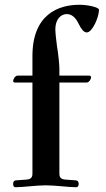

<svg xmlns="http://www.w3.org/2000/svg" viewBox="-20 -779 446 805"><path d="M35 -8C35 2 39 6 45 6C58 6 85 4 105 2C128 0 153 -2 172 -2C191 -2 216 0 239 2C259 4 286 6 299 6C305 6 310 2 310 -8C310 -17 306 -23 296 -23L254 -26C241 -27 229 -31 229 -50V-433H343C354 -433 362 -448 362 -455C362 -459 358 -462 354 -462H229V-491C229 -510 224 -556 219 -585C216 -605 212 -644 212 -656C212 -698 235 -720 260 -720C287 -720 302 -696 312 -675C321 -656 332 -643 344 -643C367 -643 395 -707 395 -738C395 -749 347 -759 313 -759C225 -759 116 -719 116 -544V-462H54C43 -462 35 -446 35 -439C35 -435 39 -433 43 -433H116V-50C116 -31 104 -27 91 -26L49 -23C39 -23 35 -17 35 -8Z"/></svg>

Font: Monomakh Unicode
Style: Regular
Weight: 400
Version: Version 1.2